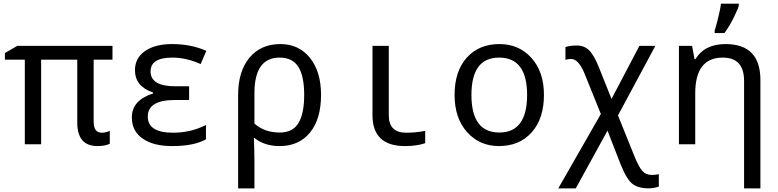

<svg xmlns="http://www.w3.org/2000/svg" viewBox="-20 -786 4241 1046"><path d="M578.1 -73.2V-2.9Q552.7 9.8 511.2 9.8Q400.9 9.8 400.9 -118.2V-460.9H204.1V0H115.2V-460.9H6.8V-497.1L74.2 -536.1H592.8V-460.9H490.2V-124Q490.2 -63 534.2 -63Q556.6 -63 578.1 -73.2Z M1010.3 -315.9V-241.2H932.1Q785.2 -241.2 785.2 -150.9Q785.2 -63 923.3 -63Q1019 -63 1102.1 -105V-26.9Q1036.6 9.8 918 9.8Q814.9 9.8 756.6 -31.2Q698.2 -72.3 698.2 -146Q698.2 -240.2 814 -276.9V-282.2Q715.3 -314.5 715.3 -403.8Q715.3 -469.7 770 -507.8Q824.7 -545.9 917 -545.9Q1022.5 -545.9 1104 -508.8L1073.2 -437Q994.6 -472.2 918.9 -472.2Q800.3 -472.2 800.3 -397Q800.3 -315.9 935.1 -315.9Z M1366.2 -34.2H1363.3Q1366.2 50.8 1366.2 98.1V240.2H1277.3V-269Q1277.3 -397.5 1339.1 -471.7Q1400.9 -545.9 1507.3 -545.9Q1607.9 -545.9 1668.5 -470.9Q1729 -396 1729 -269Q1729 -137.2 1668.7 -63.7Q1608.4 9.8 1503.4 9.8Q1421.4 9.8 1366.2 -34.2ZM1366.2 -112.8Q1420.9 -64 1504.4 -64Q1574.7 -64 1606 -115.5Q1637.2 -167 1637.2 -269Q1637.2 -371.1 1605.5 -421.6Q1573.7 -472.2 1503.4 -472.2Q1366.2 -472.2 1366.2 -278.8Z M2098.1 -536.1V-158.2Q2098.1 -63 2192.4 -63Q2247.1 -63 2296.4 -73.2V-5.9Q2251 9.8 2186.5 9.8Q2009.3 9.8 2009.3 -158.2V-536.1Z M2698.2 9.8Q2592.8 9.8 2524.7 -66.2Q2456.5 -142.1 2456.5 -269Q2456.5 -397.5 2522.7 -471.7Q2588.9 -545.9 2701.2 -545.9Q2807.6 -545.9 2875.5 -470.2Q2943.4 -394.5 2943.4 -269Q2943.4 -139.6 2876.5 -64.9Q2809.6 9.8 2698.2 9.8ZM2700.2 -64Q2851.6 -64 2851.6 -269Q2851.6 -472.2 2699.2 -472.2Q2548.3 -472.2 2548.3 -269Q2548.3 -64 2700.2 -64Z M3311.5 -247.1 3463.4 -536.1H3550.3L3346.7 -157.2L3437.5 67.9Q3460 123.5 3479.5 145.3Q3499 167 3530.3 167Q3551.8 167 3569.3 163.1V231Q3537.1 240.2 3511.7 240.2Q3461.9 240.2 3429 218.3Q3396 196.3 3361.3 109.9L3289.6 -74.2L3116.7 240.2H3021.5L3253.4 -165L3165.5 -382.8Q3132.3 -464.8 3091.3 -464.8Q3077.1 -464.8 3060.5 -460V-529.8Q3086.4 -538.1 3123.5 -538.1Q3163.1 -538.1 3189.9 -511.5Q3216.8 -484.9 3243.7 -417Z M4033.7 240.2V-345.2Q4033.7 -472.2 3917.5 -472.2Q3767.6 -472.2 3767.6 -277.8V0H3678.7V-536.1H3750.5L3763.7 -463.9H3768.6Q3818.4 -545.9 3932.6 -545.9Q4122.6 -545.9 4122.6 -350.1V240.2ZM3873.5 -619.1 3888.2 -671.4Q3902.8 -727.1 3907.7 -766.1H4004.9V-755.9Q4004.9 -748 3980.7 -697.3Q3956.5 -646.5 3926.8 -606H3873.5Z"/></svg>

Font: Noto Mono
Style: Regular
Weight: 400
Designer: Monotype Design Team
Foundry: Monotype Imaging Inc.
Version: Version 1.00